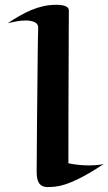

<svg xmlns="http://www.w3.org/2000/svg" viewBox="-20 -743 449 795"><path d="M409.2 -64Q380.4 -44.4 352.5 -28.1Q324.7 -11.7 299.1 0.5Q273.4 12.7 250.7 20.3Q228 27.8 209 29.8Q189.9 31.7 175.5 31.5Q161.1 31.2 151.4 24.9Q141.6 18.6 136.7 4.9Q131.8 -8.8 131.8 -33.2Q131.8 -45.4 132.1 -75.4Q132.3 -105.5 132.6 -147.2Q132.8 -189 133.3 -238.5Q133.8 -288.1 134.3 -338.9Q134.8 -389.6 135.3 -438Q135.7 -486.3 136.2 -525.9Q136.7 -565.4 137.2 -592.3Q137.7 -619.1 138.2 -627Q138.7 -644 123.8 -651.1Q108.9 -658.2 86.9 -658.2Q68.8 -658.2 49.6 -654.8Q30.3 -651.4 12.2 -647Q37.1 -663.6 61.3 -677.5Q85.4 -691.4 110.1 -701.7Q134.8 -711.9 160.2 -717.5Q185.5 -723.1 212.9 -723.1Q223.6 -723.1 233.2 -721.9Q242.7 -720.7 249.8 -718Q256.8 -715.3 261 -710.9Q265.1 -706.5 265.1 -700.2Q265.1 -681.2 264.6 -607.9Q264.6 -576.7 264.4 -530.3Q264.2 -483.9 263.9 -418.2Q263.7 -352.5 263.4 -265.6Q263.2 -178.7 263.2 -66.9Q289.6 -61.5 311.3 -59.8Q333 -58.1 350.1 -58.1Q364.3 -58.1 375.2 -59.1Q386.2 -60.1 394 -61Q402.8 -62.5 409.2 -64Z"/></svg>

Font: Eagle Lake
Style: Regular
Weight: 400
Designer: Astigmatic (AOETI)
Foundry: Astigmatic (AOETI)
Version: Version 1.000